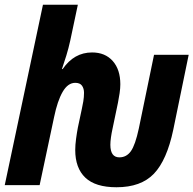

<svg xmlns="http://www.w3.org/2000/svg" viewBox="-22 -780 815 809"><path d="M469 9Q380 9 337.5 -31.5Q295 -72 295 -148Q295 -169 298.5 -195Q302 -221 306 -242L323 -322Q326 -335 329 -353Q332 -371 332 -389Q332 -407 323.5 -419Q315 -431 295 -431Q264 -431 242 -393Q220 -355 206 -287L145 0H-2L159 -760H306L274 -609Q267 -577 257.5 -546Q248 -515 239 -489H242Q290 -559 366 -559Q421 -559 453 -523Q485 -487 485 -425Q485 -408 482 -387.5Q479 -367 475 -347L452 -237Q448 -219 445.5 -201Q443 -183 443 -170Q443 -117 481 -117Q511 -117 529.5 -143Q548 -169 563 -239L627 -549H773L708 -233Q681 -105 626.5 -48Q572 9 469 9Z"/></svg>

Font: Noto Sans Condensed ExtraBold
Style: Italic
Weight: 800
Width: 3
Italic angle: -12°
Designer: Monotype Design Team
Foundry: Monotype Imaging Inc.
Version: Version 2.013; ttfautohint (v1.8.4.7-5d5b)